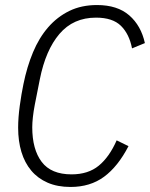

<svg xmlns="http://www.w3.org/2000/svg" viewBox="-20 -730 595 762"><path d="M260 12Q208 12 169 -5Q130 -22 104 -53Q78 -84 65 -127Q52 -170 52 -223Q52 -263 58.5 -310.5Q65 -358 73 -396Q87 -465 111 -522.5Q135 -580 171 -621.5Q207 -663 255 -686.5Q303 -710 365 -710Q446 -710 493 -669Q540 -628 555 -559L504 -538Q493 -595 460 -627.5Q427 -660 361 -660Q271 -660 216 -595.5Q161 -531 138 -415L118 -314Q113 -288 110.5 -265Q108 -242 108 -225Q108 -137 145.5 -87.5Q183 -38 264 -38Q330 -38 372 -72.5Q414 -107 443 -173L490 -150Q448 -69 393 -28.5Q338 12 260 12Z"/></svg>

Font: IBM Plex Sans Cond Light
Style: Italic
Weight: 300
Width: 3
Italic angle: -11°
Designer: Mike Abbink, Paul van der Laan, Pieter van Rosmalen
Foundry: Bold Monday
Version: Version 1.3